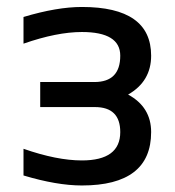

<svg xmlns="http://www.w3.org/2000/svg" viewBox="-20 -538 511 562"><path d="M48.8 -488.3Q146.5 -517.6 219.7 -517.6Q422.4 -517.6 422.4 -375Q422.4 -299.8 355 -261.2Q422.4 -224.6 422.4 -151.4Q422.4 4.9 219.7 4.9Q146.5 4.9 48.8 -24.4V-102.5Q146.5 -68.4 219.7 -68.4Q332 -68.4 332 -151.4Q332 -224.6 257.8 -224.6H97.7V-297.9H256.3Q332 -297.9 332 -375Q332 -444.3 219.7 -444.3Q146.5 -444.3 48.8 -410.2Z"/></svg>

Font: Voltera
Style: Regular
Weight: 400
Designer: Bernd Montag
Version: Version 1.301